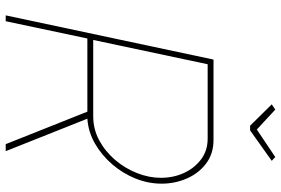

<svg xmlns="http://www.w3.org/2000/svg" viewBox="-172 -788 961 656"><g transform="rotate(90 308.0 -460.5)"><path d="M33 0 184 -710H459Q506 -710 539.5 -684.5Q573 -659 590.5 -618.5Q608 -578 608 -533Q608 -487 590.5 -443.5Q573 -400 542 -364Q511 -328 471 -305Q431 -282 386 -279L497 0H473L362 -279H112L53 0ZM378 -299Q422 -299 460 -319.5Q498 -340 527 -374Q556 -408 572 -449Q588 -490 588 -530Q588 -573 571.5 -609Q555 -645 525 -667.5Q495 -690 454 -690H200L117 -299ZM337 -909 355 -921 423 -858 517 -921 530 -909 426 -835H410Z"/></g></svg>

Font: Raleway Thin
Style: Italic
Weight: 100
Italic angle: -12°
Designer: Matt McInerney, Pablo Impallari, Rodrigo Fuenzalida
Foundry: Matt McInerney, Pablo Impallari, Rodrigo Fuenzalida
Version: Version 4.026